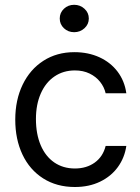

<svg xmlns="http://www.w3.org/2000/svg" viewBox="-20 -749 569 780"><path d="M42 -262.7Q42 -342.8 72 -405Q102.1 -467.3 156.5 -502.2Q210.9 -537.1 282.2 -537.1Q338.4 -537.1 383.8 -516.4Q429.2 -495.6 457.8 -457.8Q486.3 -419.9 493.2 -370.1H409.2Q403.3 -395.5 386.7 -416.5Q370.1 -437.5 344 -450.2Q317.9 -462.9 284.2 -462.9Q237.3 -462.9 201.4 -438.5Q165.5 -414.1 145.8 -369.4Q126 -324.7 126 -265.6Q126 -204.6 145.3 -159.2Q164.6 -113.8 200.4 -89.1Q236.3 -64.5 284.2 -64.5Q331.5 -64.5 365 -88.6Q398.4 -112.8 409.2 -156.2H493.2Q486.3 -108.4 459 -70.6Q431.6 -32.7 386.7 -11Q341.8 10.7 284.2 10.7Q210.4 10.7 155.5 -24.2Q100.6 -59.1 71.3 -121.1Q42 -183.1 42 -262.7ZM222.7 -673.8Q222.7 -697.3 239.7 -713.4Q256.8 -729.5 281.2 -729.5Q305.7 -729.5 323.2 -713.4Q340.8 -697.3 340.8 -673.8Q340.8 -650.4 323.2 -634.3Q305.7 -618.2 281.2 -618.2Q256.8 -618.2 239.7 -634.3Q222.7 -650.4 222.7 -673.8Z"/></svg>

Font: Pretendard GOV
Style: Regular
Weight: 400
Designer: Base glyphs from Inter by Rasmus Andersson; Hangeul glyphs from Noto Sans CJK(Source Han Sans) by Jang Soo-young and Kan
Foundry: Kil Hyung-jin
Version: Version 1.309